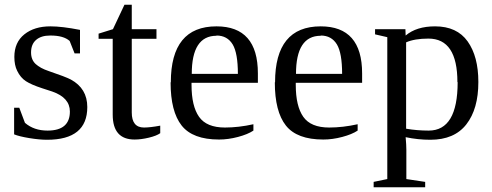

<svg xmlns="http://www.w3.org/2000/svg" viewBox="-20 -583 2092 816"><path d="M195 -432H193Q155 -432 133.5 -413.5Q112 -395 112 -360Q112 -329 131.5 -311Q151 -293 187 -281Q258 -257 281 -245Q351 -207 351 -128Q351 11 180 11Q148 11 105 4Q62 -3 40 -12V-125H62L86 -61Q124 -28 182 -28Q277 -28 277 -109Q277 -168 202 -194L159 -208Q113 -223 90 -238Q67 -253 53 -282Q41 -306 41 -341Q41 -403 83.5 -437Q126 -471 194 -471Q244 -471 320 -456V-356H297L276 -409Q250 -432 195 -432Z M661 -17Q646 -6 613 2Q580 10 552 10Q459 10 459 -96V-418H399V-440L460 -459L509 -563H540V-459H645V-418H540V-105Q540 -41 592 -41Q618 -41 661 -49Z M705 -233H706Q706 -471 900 -471Q1076 -471 1076 -271V-231H794V-222Q794 -132 826 -86.5Q858 -41 936 -41Q994 -41 1057 -55V-28Q1033 -12 991.5 -1Q950 10 911 10Q799 10 752 -49.5Q705 -109 705 -233ZM900 -432V-431Q795 -431 795 -269H991Q991 -357 969 -394Q946 -432 900 -432Z M1148 -233H1149Q1149 -471 1343 -471Q1519 -471 1519 -271V-231H1237V-222Q1237 -132 1269 -86.5Q1301 -41 1379 -41Q1437 -41 1500 -55V-28Q1476 -12 1434.5 -1Q1393 10 1354 10Q1242 10 1195 -49.5Q1148 -109 1148 -233ZM1343 -432V-431Q1238 -431 1238 -269H1434Q1434 -357 1412 -394Q1389 -432 1343 -432Z M2013 -235V-234Q2013 -120 1962 -54.5Q1911 11 1809 11Q1756 11 1704 0Q1707 34 1707 54V178L1787 190V213H1568V190L1626 178V-425L1574 -437V-459H1703L1704 -432Q1750 -471 1829 -471Q1922 -471 1967.5 -407Q2013 -343 2013 -235ZM1925 -234H1924Q1924 -419 1801 -419Q1742 -419 1706 -403V-36Q1752 -28 1802 -28Q1925 -28 1925 -234Z"/></svg>

Font: Libra Serif Modern
Style: Regular
Weight: 400
Designer: Stefan Peev, Context Ltd
Foundry: Stefan Peev, Context Ltd
Version: Version 1.000